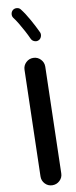

<svg xmlns="http://www.w3.org/2000/svg" viewBox="-118 -1085 468 1184"><g transform="rotate(-10 116.0 -493.0)"><path d="M108.4 64.5Q81.5 64 63.2 44.7Q44.9 25.4 45.4 -1.5L62.5 -666Q63 -692.9 82.3 -711.4Q101.6 -730 128.4 -729.5Q155.3 -729 173.8 -709.5Q192.4 -689.9 191.9 -663.1L174.8 1.5Q174.3 28.3 154.8 46.6Q135.3 64.9 108.4 64.5ZM56.6 -1042.5Q67.4 -1050.8 82 -1049.3Q96.7 -1047.9 105 -1036.6Q129.4 -1005.4 154.3 -960.7Q179.2 -916 197.3 -877Q202.6 -864.3 197.3 -850.1Q191.9 -835.9 179.7 -830.6Q167 -824.7 153.1 -830.1Q139.2 -835.4 133.3 -848.1Q122.6 -872.1 107.9 -899.7Q93.3 -927.2 78.1 -952.4Q63 -977.5 50.3 -993.7Q42 -1004.9 43.9 -1019.3Q45.9 -1033.7 56.6 -1042.5Z"/></g></svg>

Font: Mikhak-DS1-FD Bold
Style: Bold
Weight: 700
Designer: Amin Abedi
Version: Version 3.2